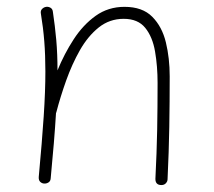

<svg xmlns="http://www.w3.org/2000/svg" viewBox="-20 -526 629 564"><path d="M93.8 -5.9Q103.5 -110.4 108.4 -184.3Q113.3 -258.3 113.3 -315.9Q113.3 -363.8 110.1 -404.3Q106.9 -444.8 100.1 -485.8Q98.6 -494.1 103 -499Q107.4 -503.9 113.3 -505.4Q120.1 -507.3 127.2 -503.9Q134.3 -500.5 135.3 -491.7Q141.6 -449.7 145.3 -408.4Q148.9 -367.2 148.9 -319.3Q168.9 -368.2 196.5 -410.6Q224.1 -453.1 261 -479.5Q297.9 -505.9 345.7 -505.9Q398.4 -505.9 427.2 -476.8Q456.1 -447.8 467.3 -401.4Q478.5 -355 478.5 -301.8Q478.5 -226.6 477.3 -153.8Q476.1 -81.1 472.2 0.5Q472.2 6.8 467.3 12.2Q462.4 17.6 454.1 17.6Q436.5 17.6 436.5 -0.5Q440.4 -77.6 441.7 -145Q442.9 -212.4 442.9 -282.2Q442.9 -331.5 435.5 -374.5Q428.2 -417.5 406.7 -444.1Q385.3 -470.7 343.3 -470.7Q301.8 -470.7 270 -445.3Q238.3 -419.9 214.8 -378.7Q191.4 -337.4 174.3 -289.3Q157.2 -241.2 145.5 -196.3Q145 -194.8 144.5 -193.8Q142.1 -153.3 138.2 -105.7Q134.3 -58.1 128.9 -2Q128.4 6.3 122.3 10Q116.2 13.7 109.4 13.2Q103 12.7 98.1 8.1Q93.3 3.4 93.8 -5.9Z"/></svg>

Font: Mikhak-DS2-FD ExtraLight
Style: Regular
Weight: 200
Designer: Amin Abedi
Version: Version 3.2